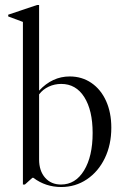

<svg xmlns="http://www.w3.org/2000/svg" viewBox="-20 -741 507 771"><path d="M427 -228Q427 -289 406 -335.5Q385 -382 347 -408Q309 -434 260 -434Q190 -434 137 -377V-721H129L13 -682V-675L72 -653V0H80L110 -27H114Q163 10 226 10Q283 10 329 -21Q375 -52 401 -106Q427 -160 427 -228ZM137 -101V-362Q152 -382 175.5 -393Q199 -404 226 -404Q285 -404 318.5 -351Q352 -298 352 -207Q352 -113 317.5 -56.5Q283 0 225 0Q185 0 161 -27.5Q137 -55 137 -101Z"/></svg>

Font: Libre Caslon Display
Style: Regular
Weight: 400
Designer: Pablo Impallari, Rodrigo Fuenzalida
Foundry: Pablo Impallari, Rodrigo Fuenzalida
Version: Version 1.100; ttfautohint (v1.6) -l 8 -r 50 -G 200 -x 14 -D